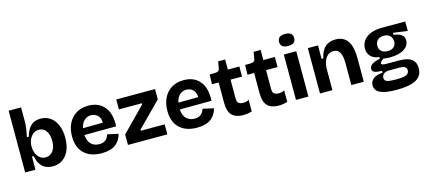

<svg xmlns="http://www.w3.org/2000/svg" viewBox="-65 -1354 4779 2147"><g transform="rotate(-15 2324.0 -280.5)"><path d="M385 14Q309 14 264 -29.5Q219 -73 206 -152H187L186 0H67V-715H211V-543Q211 -507 204 -464.5Q197 -422 188 -376H210Q229 -451 271 -494Q313 -537 386 -537Q452 -537 500 -503Q548 -469 574.5 -406.5Q601 -344 601 -259Q601 -177 575 -115.5Q549 -54 500.5 -20Q452 14 385 14ZM334 -104Q387 -104 419 -147Q451 -190 451 -263Q451 -335 420.5 -378.5Q390 -422 337 -422Q296 -422 268 -397.5Q240 -373 225.5 -338.5Q211 -304 211 -272V-253Q211 -222 224 -187.5Q237 -153 264 -128.5Q291 -104 334 -104Z M951 14Q822 14 749.5 -55.5Q677 -125 677 -253Q677 -337 708.5 -401.5Q740 -466 799 -502.5Q858 -539 941 -539Q1060 -539 1125.5 -460.5Q1191 -382 1183 -235L815 -233Q821 -160 857.5 -125.5Q894 -91 951 -91Q988 -91 1010.5 -103.5Q1033 -116 1045 -135.5Q1057 -155 1063 -175L1188 -147Q1171 -74 1114 -30Q1057 14 951 14ZM942 -428Q896 -428 863.5 -397.5Q831 -367 820 -311L1051 -313Q1048 -373 1016 -400.5Q984 -428 942 -428Z M1257 0V-121L1527 -396V-410H1262V-525H1711V-406L1438 -130V-116H1713V0Z M2055 14Q1926 14 1853.5 -55.5Q1781 -125 1781 -253Q1781 -337 1812.5 -401.5Q1844 -466 1903 -502.5Q1962 -539 2045 -539Q2164 -539 2229.5 -460.5Q2295 -382 2287 -235L1919 -233Q1925 -160 1961.5 -125.5Q1998 -91 2055 -91Q2092 -91 2114.5 -103.5Q2137 -116 2149 -135.5Q2161 -155 2167 -175L2292 -147Q2275 -74 2218 -30Q2161 14 2055 14ZM2046 -428Q2000 -428 1967.5 -397.5Q1935 -367 1924 -311L2155 -313Q2152 -373 2120 -400.5Q2088 -428 2046 -428Z M2588 12Q2507 12 2462 -31Q2417 -74 2417 -183V-412H2340L2343 -525H2396Q2427 -525 2441.5 -533.5Q2456 -542 2460 -566L2473 -642H2554V-525H2687V-408H2554V-189Q2554 -148 2574 -134.5Q2594 -121 2623 -121Q2642 -121 2660 -125Q2678 -129 2691 -138V-4Q2660 6 2634 9Q2608 12 2588 12Z M2999 12Q2918 12 2873 -31Q2828 -74 2828 -183V-412H2751L2754 -525H2807Q2838 -525 2852.5 -533.5Q2867 -542 2871 -566L2884 -642H2965V-525H3098V-408H2965V-189Q2965 -148 2985 -134.5Q3005 -121 3034 -121Q3053 -121 3071 -125Q3089 -129 3102 -138V-4Q3071 6 3045 9Q3019 12 2999 12Z M3202 0V-525H3346V0ZM3274 -605Q3187 -605 3187 -674Q3187 -744 3274 -744Q3362 -744 3362 -674Q3362 -605 3274 -605Z M3480 0V-525H3598L3597 -369H3617Q3638 -462 3685.5 -500.5Q3733 -539 3801 -539Q3854 -539 3889 -519.5Q3924 -500 3944 -468.5Q3964 -437 3973 -400.5Q3982 -364 3984.5 -329.5Q3987 -295 3987 -269V0H3843V-253Q3843 -271 3841 -298.5Q3839 -326 3830 -354Q3821 -382 3801.5 -400.5Q3782 -419 3746 -419Q3705 -419 3678.5 -394.5Q3652 -370 3638 -329Q3624 -288 3624 -240V0Z M4321 183Q4191 183 4131 154Q4071 125 4071 65Q4071 20 4107.5 -9.5Q4144 -39 4216 -44V-65Q4161 -65 4132 -76.5Q4103 -88 4103 -117Q4103 -144 4131.5 -166.5Q4160 -189 4227 -202V-222Q4165 -227 4130 -262.5Q4095 -298 4095 -355Q4095 -404 4123 -444Q4151 -484 4206 -507.5Q4261 -531 4343 -531H4609V-421L4444 -444V-421Q4507 -412 4536 -389Q4565 -366 4565 -325Q4565 -264 4505.5 -225.5Q4446 -187 4342 -187Q4330 -187 4315 -188Q4300 -189 4265 -193Q4246 -178 4235.5 -168Q4225 -158 4225 -149Q4225 -137 4241.5 -132.5Q4258 -128 4278 -128H4428Q4448 -128 4480 -125Q4512 -122 4544 -109.5Q4576 -97 4598 -68Q4620 -39 4620 13Q4620 101 4546 142Q4472 183 4321 183ZM4335 -262Q4383 -262 4407.5 -285.5Q4432 -309 4432 -347Q4432 -387 4407 -413Q4382 -439 4335 -439Q4288 -439 4262.5 -413.5Q4237 -388 4237 -348Q4237 -310 4262 -286Q4287 -262 4335 -262ZM4338 69Q4428 69 4461.5 54Q4495 39 4495 5Q4495 -22 4480 -33.5Q4465 -45 4446 -47Q4427 -49 4414 -49H4289Q4246 -46 4227.5 -27.5Q4209 -9 4209 16Q4209 48 4240.5 58.5Q4272 69 4338 69Z"/></g></svg>

Font: Bricolage Grotesque 10pt Bricolage Grotesque 10pt Regular
Style: Bold
Weight: 700
Designer: Mathieu Triay
Foundry: Atelier Triay
Version: Version 1.000; ttfautohint (v1.8.4.7-5d5b);gftools[0.9.32]